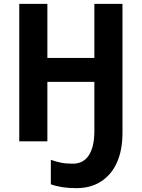

<svg xmlns="http://www.w3.org/2000/svg" viewBox="-20 -734 737 997"><path d="M616 -44Q616 44 588 108Q560 172 506 207.5Q452 243 376 243Q299 243 244 223V96Q269 105 295.5 110.5Q322 116 358 116Q413 116 441.5 72Q470 28 470 -53V-309H226V0H80V-714H226V-433H470V-714H616Z"/></svg>

Font: Noto Sans SemiCondensed
Style: Bold
Weight: 700
Width: 4
Designer: Monotype Design Team
Foundry: Monotype Imaging Inc.
Version: Version 2.013; ttfautohint (v1.8.4.7-5d5b)